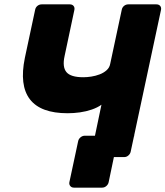

<svg xmlns="http://www.w3.org/2000/svg" viewBox="-20 -720 758 880"><path d="M448 140H319Q308 140 302 132.5Q296 125 298 115L338 -72Q340 -83 349 -90.5Q358 -98 369 -98H596L532 0H502L478 115Q476 125 467.5 132.5Q459 140 448 140ZM420 0Q409 0 403.5 -7.5Q398 -15 400 -25L445 -240Q427 -227 401 -218Q375 -209 346.5 -205Q318 -201 290 -201Q166 -201 117 -265Q68 -329 94 -455L141 -675Q143 -686 151.5 -693Q160 -700 171 -700H300Q311 -700 317 -693Q323 -686 321 -675L276 -463Q265 -413 284.5 -389.5Q304 -366 362 -366Q379 -366 398.5 -369Q418 -372 436.5 -379Q455 -386 468.5 -398Q482 -410 485 -427L538 -675Q540 -686 548.5 -693Q557 -700 568 -700H697Q708 -700 714 -693Q720 -686 718 -675L579 -25Q577 -15 568.5 -7.5Q560 0 549 0Z"/></svg>

Font: Rubik
Style: Bold Italic
Weight: 700
Italic angle: -12°
Designer: Hubert and Fischer
Foundry: Hubert and Fischer
Version: Version 2.300;gftools[0.9.30]